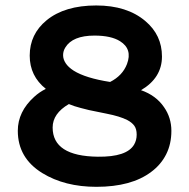

<svg xmlns="http://www.w3.org/2000/svg" viewBox="-20 -683 706 716"><path d="M505.9 -346.7Q562 -327.1 591.8 -283.2Q619.1 -244.1 619.1 -195.1Q619.1 -146 599.6 -107.4Q580.1 -68.8 543.9 -42Q470.2 13.7 339.4 13.7Q221.2 13.7 137.7 -37.6Q46.4 -93.8 46.4 -195.3Q46.4 -266.6 107.4 -321.8Q126.5 -339.4 150.9 -351.6Q90.8 -399.4 90.8 -475.6Q90.8 -555.7 153.8 -607.4Q221.2 -662.6 338.9 -662.6Q453.6 -662.6 522 -604.5Q584 -552.2 584 -472.4Q584 -392.6 505.9 -346.7ZM223.6 -505.9Q215.3 -492.7 215.3 -477.3Q215.3 -461.9 224.9 -447.3Q234.4 -432.6 254.9 -419.4Q299.3 -391.6 390.6 -377.4Q437 -400.9 453.6 -444.3Q474.6 -500 427.7 -529.3Q394.5 -550.3 332.5 -550.3Q250.5 -550.3 223.6 -505.9ZM236.8 -294.9Q176.3 -259.8 176.3 -207.5Q176.3 -100.6 344.7 -98.6Q452.6 -97.2 480 -143.6Q489.7 -160.2 489.7 -180.9Q489.7 -201.7 481 -213.9Q472.2 -226.1 454.6 -235.4Q426.8 -249.5 377.9 -259Q329.1 -268.6 312 -272.5Q294.9 -276.4 281.2 -280.3Q256.3 -286.6 236.8 -294.9Z"/></svg>

Font: Hammersmith One
Style: Regular
Weight: 400
Designer: Nicole Fally
Foundry: Nicole Fally
Version: Version 1.003